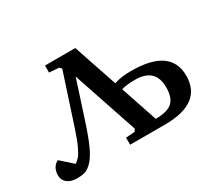

<svg xmlns="http://www.w3.org/2000/svg" viewBox="-131 -907 1280 1159"><g transform="rotate(-30 509.0 -327.5)"><path d="M18 -56Q18 -114 63 -138L146 -64Q166 -79 177 -92Q188 -105 206.5 -143Q225 -181 246 -246L363 -603L349 -617L282 -622V-671H493L596 -366Q643 -383 714 -383Q990 -383 990 -192Q990 0 730 0H488V-49L550 -54L561 -69L409 -521L325 -262Q295 -169 269.5 -112.5Q244 -56 218 -28Q192 0 169 8Q146 16 110 16Q69 16 43.5 -3.5Q18 -23 18 -56ZM614 -314 700 -58Q782 -58 816 -89Q850 -120 850 -192Q850 -325 709 -325Q651 -325 614 -314Z"/></g></svg>

Font: Khartiya
Style: Bold
Weight: 700
Version: Version 1.0.2